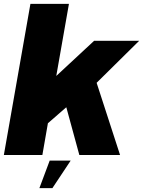

<svg xmlns="http://www.w3.org/2000/svg" viewBox="-32 -805 742 997"><path d="M-12 0H188L230.5 -244L204 -154L348.5 -279.5L305.5 -273L380 0H591.5L466.5 -385L449 -354.5L690.5 -593H456.5L209.5 -363.5L247 -335.5L326 -785H126ZM172.5 172H240L335 29H226Z"/></svg>

Font: Anybody UltraCondensed Thin ExtraBold
Style: Italic
Weight: 800
Italic angle: -10°
Version: Version 1.111